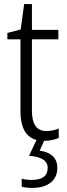

<svg xmlns="http://www.w3.org/2000/svg" viewBox="-20 -678 327 938"><path d="M205 -38Q136 -38 136 -138V-486H265V-532H136V-658H98L81 -534L16 -517V-486H80V-135Q80 10 194 10Q234 10 267 -4V-50Q240 -38 205 -38ZM260 142Q260 71 174 58L200 0H161L122 83Q213 90 213 142Q213 201 135 201Q107 201 86 195V234Q106 240 138 240Q195 240 227.5 214Q260 188 260 142Z"/></svg>

Font: Noto Sans UI SemiCondensed Light
Style: Regular
Weight: 300
Width: 4
Designer: Monotype Design Team
Foundry: Monotype Imaging Inc.
Version: Version 1.901